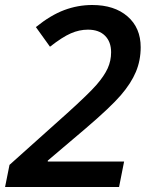

<svg xmlns="http://www.w3.org/2000/svg" viewBox="-29 -744 600 764"><path d="M444.8 0H-8.8L8.8 -87.9L238.8 -293.9Q324.7 -371.6 355.2 -406.7Q385.7 -441.9 399.4 -471.9Q413.1 -502 413.1 -536.1Q413.1 -577.6 388.9 -601.8Q364.7 -626 320.8 -626Q286.6 -626 252.9 -611.3Q219.2 -596.7 169.9 -558.1L113.8 -636.2Q172.4 -683.6 226.6 -703.9Q280.8 -724.1 337.9 -724.1Q426.3 -724.1 478.5 -678.7Q530.8 -633.3 530.8 -556.2Q530.8 -503.4 511.7 -458Q492.7 -412.6 451.7 -365Q410.6 -317.4 313 -233.9L161.1 -105V-101.1H464.8Z"/></svg>

Font: f51947593470240   
Style: Italic
Weight: 600
Italic angle: -12°
Foundry: Ascender Corporation
Version: Version 1.10